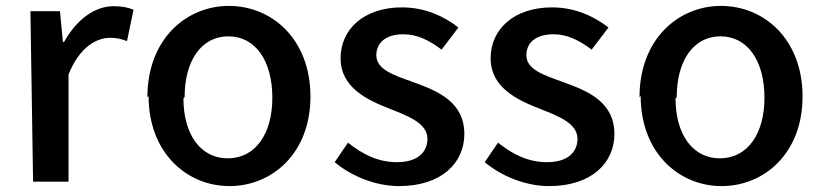

<svg xmlns="http://www.w3.org/2000/svg" viewBox="-20 -585 2789 650"><path d="M92 30H212V-333C249 -425 306 -457 353 -457C376 -457 390 -453 410 -446L432 -552C413 -560 393 -564 364 -564C301 -564 239 -519 197 -443H193L183 -547H83Z M483 -260C483 -67 613 45 757 45C901 45 1031 -66 1031 -258C1031 -453 900 -565 755 -565C610 -565 479 -452 479 -256ZM605 -256C605 -380 662 -462 753 -462C845 -462 902 -379 902 -254C902 -131 844 -49 751 -49C659 -49 601 -130 601 -252Z M1113 -36C1169 11 1251 45 1331 45C1475 45 1552 -34 1552 -131C1552 -241 1461 -277 1379 -307C1315 -330 1254 -349 1254 -398C1254 -438 1283 -469 1346 -469C1394 -469 1435 -447 1475 -417L1532 -492C1484 -529 1420 -560 1341 -560C1212 -560 1133 -486 1133 -388C1133 -289 1222 -247 1299 -217C1362 -192 1427 -168 1427 -115C1427 -70 1394 -36 1324 -36C1261 -36 1210 -61 1158 -102Z M1621 -36C1677 11 1759 45 1839 45C1983 45 2060 -34 2060 -131C2060 -241 1969 -277 1887 -307C1823 -330 1762 -349 1762 -398C1762 -438 1791 -469 1854 -469C1902 -469 1943 -447 1983 -417L2040 -492C1992 -529 1928 -560 1849 -560C1720 -560 1641 -486 1641 -388C1641 -289 1730 -247 1807 -217C1870 -192 1935 -168 1935 -115C1935 -70 1902 -36 1832 -36C1769 -36 1718 -61 1666 -102Z M2149 -260C2149 -67 2279 45 2423 45C2567 45 2697 -66 2697 -258C2697 -453 2566 -565 2421 -565C2276 -565 2145 -452 2145 -256ZM2271 -256C2271 -380 2328 -462 2419 -462C2511 -462 2568 -379 2568 -254C2568 -131 2510 -49 2417 -49C2325 -49 2267 -130 2267 -252Z"/></svg>

Font: GenEiGothic-pro-SemiBold
Style: Regular
Weight: 500
Designer: Ryoko NISHIZUKA (kana & ideographs); Paul D. Hunt (Latin, Greek & Cyrillic); Wenlong ZHANG (bopomofo); Sandoll Communica
Foundry: Adobe Systems Incorporated; o_tamon
Version: Version 1.000.140830